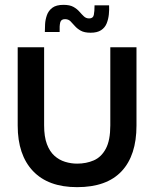

<svg xmlns="http://www.w3.org/2000/svg" viewBox="-20 -758 635 792"><path d="M298 14Q179 14 116 -52.5Q53 -119 53 -240V-563H162V-241Q162 -194 173.5 -163.5Q185 -133 204.5 -115.5Q224 -98 248.5 -90.5Q273 -83 298 -83Q336 -83 367 -96.5Q398 -110 416.5 -144.5Q435 -179 435 -241V-563H543V-240Q543 -117 481.5 -51.5Q420 14 298 14ZM165 -626Q165 -640 166 -658.5Q167 -677 173.5 -695.5Q180 -714 196 -726Q212 -738 242 -738Q268 -738 283 -729.5Q298 -721 307.5 -710Q317 -699 326 -690.5Q335 -682 348 -682Q364 -682 367 -696.5Q370 -711 370 -736H430Q431 -718 429 -698.5Q427 -679 420 -661.5Q413 -644 397 -633.5Q381 -623 354 -623Q328 -623 313 -631.5Q298 -640 288.5 -651Q279 -662 270.5 -670.5Q262 -679 248 -679Q232 -679 228.5 -665.5Q225 -652 226 -626Z"/></svg>

Font: Darker Grotesque
Style: Bold
Weight: 700
Designer: Gabriel Lam
Foundry: TypeRant
Version: Version 1.000;gftools[0.9.28]